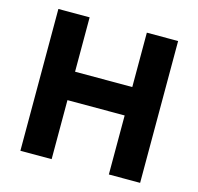

<svg xmlns="http://www.w3.org/2000/svg" viewBox="-106 -843 988 956"><g transform="rotate(15 388.0 -365.5)"><path d="M79.6 -731H240.7V-450.7H535.6V-731H696.8V0H535.6V-304.2H240.7V0H79.6Z"/></g></svg>

Font: Glacial Indifference
Style: Bold
Weight: 700
Designer: Alfredo Marco Pradil
Foundry: Alfredo Marco Pradil
Version: Version 1.312